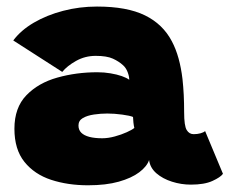

<svg xmlns="http://www.w3.org/2000/svg" viewBox="-20 -558 700 586"><path d="M248.5 7.5Q187 7.5 136 -9.2Q85 -26 54.5 -64Q24 -102 24 -165Q24 -229.5 60.5 -267.2Q97 -305 155 -321.2Q213 -337.5 277 -337.5Q298 -337.5 317.2 -334.2Q336.5 -331 351.5 -325.8Q366.5 -320.5 374.5 -314.5Q374.5 -325 369.5 -338Q364.5 -351 355.5 -359Q343 -370.5 324.5 -379Q306 -387.5 272 -387.5Q239.5 -387.5 212 -372Q184.5 -356.5 170 -338.5L20.5 -434.5Q43.5 -465.5 83.2 -488.8Q123 -512 172.8 -525Q222.5 -538 276 -538Q367.5 -538 422.2 -511.2Q477 -484.5 504.5 -432Q517 -408.5 525 -379.5Q533 -350.5 537 -316.5Q539.5 -293.5 540.8 -268.2Q542 -243 542 -215.5Q542 -174 549.8 -161.2Q557.5 -148.5 571 -148.5Q582.5 -148.5 592.2 -151.2Q602 -154 606 -158L660.5 -27.5Q653 -17 628.5 -5.8Q604 5.5 562.5 5.5Q533 5.5 504.8 -3.5Q476.5 -12.5 457.2 -29.2Q438 -46 435 -69.5Q428.5 -50 405 -32.2Q381.5 -14.5 342.5 -3.5Q303.5 7.5 248.5 7.5ZM292 -136Q310 -136 330.2 -141.5Q350.5 -147 367 -154.5Q383.5 -162 390 -167.5Q388.5 -173 387.2 -184.2Q386 -195.5 386 -201Q377 -205 353.2 -208.2Q329.5 -211.5 307.5 -211.5Q287 -211.5 266.8 -208.5Q246.5 -205.5 233 -197.8Q219.5 -190 219.5 -175Q219.5 -161.5 228 -153Q236.5 -144.5 252.8 -140.2Q269 -136 292 -136Z"/></svg>

Font: Grandstander Thin Black
Style: Regular
Weight: 900
Version: Version 1.200